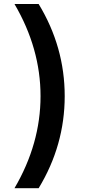

<svg xmlns="http://www.w3.org/2000/svg" viewBox="-20 -867 441 978"><path d="M53.7 91.8Q186.5 -134.8 186.5 -377.4Q186.5 -620.1 53.7 -846.7H176.8Q309.6 -627.9 309.6 -377.4Q309.6 -127 176.8 91.8Z"/></svg>

Font: GenEi M Gothic v2 Bold
Style: Regular
Weight: 700
Version: Version 2.0